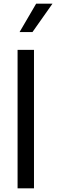

<svg xmlns="http://www.w3.org/2000/svg" viewBox="-20 -1020 387 1040"><path d="M175.8 -1000H264.2L155.8 -846.2H85.9ZM75.2 -750H164.1V0H75.2Z"/></svg>

Font: Oakes Grotesk
Style: Regular
Weight: 400
Designer: Samuel Oakes
Foundry: Samuel Oakes
Version: Version 1.0 | wf-rip DC20170320